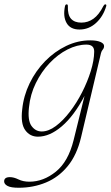

<svg xmlns="http://www.w3.org/2000/svg" viewBox="-76 -636 521 904"><path d="M305.5 11Q286 93.5 243 146Q200 198.5 140.5 223.2Q81 248 12 248Q-24.5 248 -40.5 239.5Q-56.5 231 -56.5 218Q-56.5 198 -29.5 198Q-11 198 11 208.8Q33 219.5 62.5 219.5Q128.5 219.5 187 172.2Q245.5 125 270.5 24L322 -184.5Q272.5 -90.5 215.2 -41.5Q158 7.5 102.5 7.5Q65 7.5 42.8 -23.2Q20.5 -54 28.5 -120.5Q35 -185 63.5 -243.8Q92 -302.5 136.5 -348Q181 -393.5 235.8 -419.8Q290.5 -446 349 -446Q379.5 -446 396.8 -438.5Q414 -431 414 -419.5Q414 -409.5 408 -402.8Q402 -396 399.5 -386ZM60.5 -131Q53.5 -69.5 72.2 -43.2Q91 -17 120.5 -17Q152.5 -17 186.8 -42.5Q221 -68 253 -109.8Q285 -151.5 310.5 -201.5Q336 -251.5 351.5 -301.5Q367 -351.5 367.5 -392.5Q368 -426 331 -426Q287 -426 241.8 -403Q196.5 -380 157.8 -339.2Q119 -298.5 92.8 -245Q66.5 -191.5 60.5 -131ZM307 -529.5Q338.5 -529.5 364.2 -548Q390 -566.5 411 -608Q415 -615.5 420 -615.5Q426.5 -615.5 424 -606.5Q409.5 -558 375.8 -527.5Q342 -497 298.5 -497Q255 -497 237.5 -527.8Q220 -558.5 230 -607Q232 -615.5 238 -615.5Q243.5 -615.5 243.5 -608Q242 -566.5 258.2 -548Q274.5 -529.5 307 -529.5Z"/></svg>

Font: Fraunces 72pt S050 Thin
Style: Italic
Weight: 100
Italic angle: -16°
Version: Version 1.000; ttfautohint (v1.8.3)